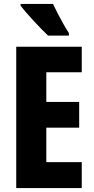

<svg xmlns="http://www.w3.org/2000/svg" viewBox="-20 -950 474 970"><path d="M393 0H62V-714H393V-585H214V-435H380V-305H214V-131H393ZM248 -930Q257 -910 272 -881Q287 -852 302.5 -825Q318 -798 328 -783V-770H223Q211 -781 191.5 -801Q172 -821 151 -843.5Q130 -866 112 -887Q94 -908 84 -921V-930Z"/></svg>

Font: Noto Sans Ethiopic ExtraCondensed ExtraBold
Style: Regular
Weight: 800
Width: 2
Designer: Monotype Design Team
Foundry: Monotype Imaging Inc.
Version: Version 2.102; ttfautohint (v1.8.4.7-5d5b)